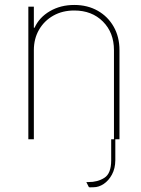

<svg xmlns="http://www.w3.org/2000/svg" viewBox="-20 -573 579 790"><path d="M437.5 0H448.9V-366.5Q448.9 -438.9 403.4 -484.4Q358 -529.8 285.5 -529.8Q237.2 -529.8 199.8 -508.9Q162.3 -487.9 140.8 -451Q119.3 -414.1 119.3 -366.5V0H96.6V-545.5H119.3V-458.8H122.2Q141.3 -501.4 185.2 -527Q229 -552.6 285.5 -552.6Q340.2 -552.6 382.1 -528.8Q424 -505 447.8 -463.1Q471.6 -421.2 471.6 -366.5V0H454.5V86.6Q454.2 120 440.7 145.1Q427.2 170.1 406.8 183.8Q386.4 197.4 365.1 197.4Q364.3 197.4 363.3 197.4Q357.2 197.8 351.2 197.8Q345.2 197.8 345.2 196L335.2 176.1Q335.2 176.1 338.1 176.1Q342.3 176.5 343.8 176.1Q381.4 176.5 409.4 158.7Q437.5 141 437.5 86.6Z"/></svg>

Font: Inter Thin BETA
Style: Regular
Weight: 100
Designer: Rasmus Andersson
Foundry: rsms
Version: Version 3.011;git-f93a4a705